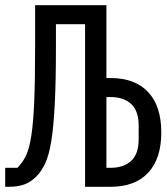

<svg xmlns="http://www.w3.org/2000/svg" viewBox="-22 -718 642 738"><path d="M305 -625H193V-537Q193 -404 188.5 -317Q184 -230 175 -175Q166 -120 151.5 -89.5Q137 -59 118 -40Q95 -17 70 -8.5Q45 0 9 0H-2V-73H45Q64 -92 77 -118Q90 -144 98 -194Q106 -244 109.5 -327Q113 -410 113 -543V-698H387V-418H403Q497 -418 547.5 -364Q598 -310 598 -209Q598 -108 547.5 -54Q497 0 403 0H305ZM403 -73Q453 -73 482 -99.5Q511 -126 511 -183V-235Q511 -292 482 -318.5Q453 -345 403 -345H387V-73Z"/></svg>

Font: IBM Plaex Mono
Style: Regular
Weight: 400
Designer: Mike Abbink, Paul van der Laan, Pieter van Rosmalen
Foundry: Bold Monday
Version: Version 2.003